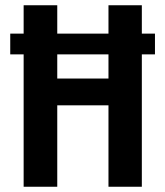

<svg xmlns="http://www.w3.org/2000/svg" viewBox="-20 -711 629 731"><path d="M570 -583H520V-691H393V-583H198V-691H70V-583H19V-504H70V0H198V-310H393V0H520V-504H570ZM393 -412H198V-504H393Z"/></svg>

Font: Fira Sans Condensed Medium
Style: Regular
Weight: 500
Width: 3
Designer: Carrois Corporate & Edenspiekermann AG
Foundry: Carrois Corporate GbR & Edenspiekermann AG
Version: Version 4.202;PS 004.202;hotconv 1.0.88;makeotf.lib2.5.64775